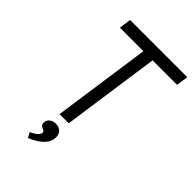

<svg xmlns="http://www.w3.org/2000/svg" viewBox="-269 -809 1154 1154"><g transform="rotate(45 308.0 -232.0)"><path d="M230 0 319 -624H119L130 -700H616L605 -624H397L308 0ZM197 236 180 203Q196 196 208.5 187.5Q221 179 228.5 170.5Q236 162 237 153Q238 145 234 140.5Q230 136 220 133Q207 128 202 119Q197 110 199 97Q202 79 217.5 67.5Q233 56 255 56Q285 56 301.5 75Q318 94 313 125Q311 143 302 158.5Q293 174 278 187.5Q263 201 243 213Q223 225 197 236Z"/></g></svg>

Font: Lexend Light
Style: Italic
Weight: 300
Italic angle: -8.13011°
Designer: Bonnie Shaver-Troup, Thomas Jockin
Foundry: Lexend
Version: Version 1.007